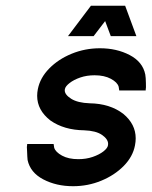

<svg xmlns="http://www.w3.org/2000/svg" viewBox="-20 -641 526 666"><path d="M407.7 -246.1Q450.7 -210.4 450.7 -161.1Q450.7 -149.4 448.2 -136.7Q440.9 -97.7 409.2 -65.4Q377.4 -33.2 331.3 -14.2Q285.2 4.9 233.4 4.9Q175.3 4.9 130.1 -18.8Q85 -42.5 75.7 -85.9Q75.2 -90.3 74.7 -98.6Q74.2 -106.9 74 -115.7Q73.7 -124.5 73.2 -130.9Q73.2 -132.8 74.2 -139.2V-141.6H166L168 -128.4Q172.9 -113.3 195.3 -101.1Q217.8 -88.9 251.5 -88.9Q278.8 -88.9 301.5 -96.7Q324.2 -104.5 338.6 -115.7Q353 -127 354.5 -136.7Q355 -139.6 355 -142.1Q355 -158.2 334 -172.9Q313 -187.5 272 -189Q202.1 -189.9 154.8 -223.1Q108.9 -258.8 108.9 -308.6Q108.9 -319.8 111.3 -332Q119.1 -371.1 150.6 -403.3Q182.1 -435.5 228.5 -454.6Q274.9 -473.6 326.7 -473.6Q384.8 -473.6 429.9 -450Q475.1 -426.3 483.9 -382.8Q484.9 -378.4 485.4 -370.1Q485.8 -361.8 486.1 -353Q486.3 -344.2 486.3 -338.4Q486.3 -335.9 485.4 -329.6V-327.1H393.6L391.6 -340.3Q387.2 -355.5 364.5 -367.7Q341.8 -379.9 308.1 -379.9Q280.8 -379.9 258.3 -372.1Q235.8 -364.3 221.4 -353Q207 -341.8 205.1 -332Q204.6 -330.1 204.6 -327.6Q204.6 -312.5 227.1 -298.3Q249.5 -284.2 291 -282.7Q361.3 -281.7 407.7 -246.1ZM414.1 -621.1 453.1 -515.6H364.3L344.7 -567.9L304.7 -515.6H215.8L295.4 -621.1Z"/></svg>

Font: Lambda
Style: Italic
Weight: 400
Italic angle: -11°
Designer: GGBotNet
Version: 0.22